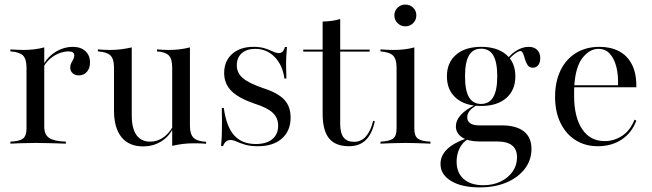

<svg xmlns="http://www.w3.org/2000/svg" viewBox="-20 -633 2872 846"><path d="M25.8 0V-8.9Q66.1 -10.5 81.5 -22.6Q96.8 -34.7 96.8 -66.9V-335.5Q96.8 -373.4 81 -388.7Q65.3 -404 25.8 -406.5V-415.3Q40.3 -414.5 54.4 -413.7Q68.5 -412.9 83.1 -412.9Q133.1 -412.9 175 -424.2V-74.2Q175 -39.5 196.8 -25Q218.5 -10.5 270.2 -8.9V0Q257.3 -0.8 235.5 -1.2Q213.7 -1.6 188.3 -2.4Q162.9 -3.2 137.9 -3.2Q102.4 -3.2 71.8 -2Q41.1 -0.8 25.8 0ZM327.4 -300.8Q310.5 -300.8 300 -310.5Q289.5 -320.2 289.5 -335.5Q289.5 -346.8 294 -355.2Q298.4 -363.7 302.8 -371.8Q307.3 -379.8 307.3 -388.7Q307.3 -406.5 282.3 -406.5Q262.1 -406.5 241.1 -398.4Q220.2 -390.3 202.4 -375.4Q184.7 -360.5 173.4 -341.1L172.6 -350.8Q193.5 -386.3 228.2 -406.5Q262.9 -426.6 300 -426.6Q335.5 -426.6 356 -408.1Q376.6 -389.5 376.6 -357.3Q376.6 -332.3 362.9 -316.5Q349.2 -300.8 327.4 -300.8Z M610.5 12.1Q548.4 12.1 515.3 -28.6Q482.3 -69.4 482.3 -146V-335.5Q482.3 -373.4 466.5 -388.7Q450.8 -404 411.3 -406.5V-415.3Q421.8 -414.5 435.9 -413.7Q450 -412.9 464.5 -412.9Q489.5 -412.9 512.5 -415.7Q535.5 -418.5 560.5 -424.2V-124.2Q560.5 -67.7 581 -38.3Q601.6 -8.9 641.9 -8.9Q671.8 -8.9 697.2 -25.8Q722.6 -42.7 741.1 -74.2L740.3 -63.7Q721.8 -28.2 687.5 -8.1Q653.2 12.1 610.5 12.1ZM738.7 9.7V-335.5Q738.7 -373.4 723.8 -388.7Q708.9 -404 671.8 -406.5V-415.3Q682.3 -414.5 696.8 -413.7Q711.3 -412.9 725 -412.9Q749.2 -412.9 771.8 -415.7Q794.4 -418.5 816.9 -424.2V-79Q816.9 -41.9 832.7 -26.2Q848.4 -10.5 887.9 -8.1V0.8Q876.6 -0.8 861.7 -1.2Q846.8 -1.6 833.9 -1.6Q808.9 -1.6 785.9 1.2Q762.9 4 738.7 9.7Z M1116.1 11.3Q1082.3 11.3 1059.7 4.4Q1037.1 -2.4 1022.2 -9.3Q1007.3 -16.1 995.2 -16.1Q972.6 -16.1 962.9 10.5H954Q956.5 -13.7 957.3 -38.7Q958.1 -63.7 958.1 -93.1Q958.1 -122.6 957.3 -157.3H966.1Q977.4 -75 1011.7 -36.7Q1046 1.6 1107.3 1.6Q1154 1.6 1179.8 -19.8Q1205.6 -41.1 1205.6 -79Q1205.6 -113.7 1181.5 -136.3Q1157.3 -158.9 1100.8 -176.6Q1030.6 -200.8 999.2 -232.7Q967.7 -264.5 967.7 -311.3Q967.7 -363.7 1002.8 -395.2Q1037.9 -426.6 1096 -426.6Q1125.8 -426.6 1146.4 -420.2Q1166.9 -413.7 1181.5 -406.5Q1196 -399.2 1208.9 -399.2Q1218.5 -399.2 1225 -405.6Q1231.5 -412.1 1235.5 -425.8H1244.4Q1242.7 -406.5 1241.5 -385.5Q1240.3 -364.5 1240.7 -340.7Q1241.1 -316.9 1241.9 -287.1H1233.1Q1225 -346.8 1189.9 -382.3Q1154.8 -417.7 1104.8 -417.7Q1066.9 -417.7 1045.2 -398.4Q1023.4 -379 1023.4 -345.2Q1023.4 -312.1 1049.2 -289.5Q1075 -266.9 1137.9 -245.2Q1204 -224.2 1232.3 -194Q1260.5 -163.7 1260.5 -115.3Q1260.5 -56.5 1222.2 -22.6Q1183.9 11.3 1116.1 11.3Z M1517.7 11.3Q1458.1 11.3 1429.8 -23.4Q1401.6 -58.1 1401.6 -132.3V-405.6H1316.1V-414.5H1401.6V-537.9Q1425 -538.7 1444.4 -541.5Q1463.7 -544.4 1479 -549.2V-414.5H1608.9V-405.6H1479V-86.3Q1479 -46.8 1494 -27.4Q1508.9 -8.1 1540.3 -8.1Q1571.8 -8.1 1592.7 -32.3Q1613.7 -56.5 1624.2 -100.8L1631.5 -98.4Q1619.4 -42.7 1591.5 -15.7Q1563.7 11.3 1517.7 11.3Z M1656.5 0V-8.9Q1695.2 -10.5 1711.3 -21.8Q1727.4 -33.1 1727.4 -66.9V-335.5Q1727.4 -371.8 1712.5 -387.5Q1697.6 -403.2 1656.5 -406.5V-415.3Q1670.2 -414.5 1684.7 -413.7Q1699.2 -412.9 1712.9 -412.9Q1739.5 -412.9 1762.9 -415.7Q1786.3 -418.5 1805.6 -424.2V-66.9Q1805.6 -33.1 1821.8 -21.8Q1837.9 -10.5 1876.6 -8.9V0Q1866.1 -0.8 1848.4 -1.2Q1830.6 -1.6 1808.9 -2.4Q1787.1 -3.2 1766.1 -3.2Q1735.5 -3.2 1703.6 -2Q1671.8 -0.8 1656.5 0ZM1766.1 -516.9Q1746.8 -516.9 1732.3 -530.6Q1717.7 -544.4 1717.7 -565.3Q1717.7 -585.5 1731.9 -599.2Q1746 -612.9 1766.1 -612.9Q1786.3 -612.9 1800.4 -599.2Q1814.5 -585.5 1814.5 -565.3Q1814.5 -545.2 1800.4 -531Q1786.3 -516.9 1766.1 -516.9Z M2093.5 192.7Q2014.5 192.7 1967.7 164.5Q1921 136.3 1921 89.5Q1921 52.4 1950.4 24.2Q1979.8 -4 2036.3 -23.4L2041.9 -19.4Q2019.4 -7.3 2005.6 19.4Q1991.9 46 1991.9 79Q1991.9 128.2 2023 155.6Q2054 183.1 2109.7 183.1Q2152.4 183.1 2185.9 166.9Q2219.4 150.8 2238.7 123Q2258.1 95.2 2258.1 60.5Q2258.1 25 2236.3 7.7Q2214.5 -9.7 2169.4 -9.7H2091.1Q2043.5 -9.7 2016.1 -27.8Q1988.7 -46 1988.7 -76.6Q1988.7 -102.4 2009.7 -125.8Q2030.6 -149.2 2071 -169.4L2079 -168.5Q2057.3 -155.6 2048 -143.1Q2038.7 -130.6 2038.7 -116.1Q2038.7 -99.2 2052 -89.9Q2065.3 -80.6 2089.5 -80.6H2189.5Q2254 -80.6 2287.9 -54.4Q2321.8 -28.2 2321.8 23.4Q2321.8 72.6 2292.3 110.9Q2262.9 149.2 2211.7 171Q2160.5 192.7 2093.5 192.7ZM2100 -166.1Q2029.8 -166.1 1989.5 -200.8Q1949.2 -235.5 1949.2 -296.8Q1949.2 -357.3 1989.5 -391.9Q2029.8 -426.6 2100 -426.6Q2170.2 -426.6 2210.5 -392.3Q2250.8 -358.1 2250.8 -296.8Q2250.8 -235.5 2210.5 -200.8Q2170.2 -166.1 2100 -166.1ZM2100 -175Q2135.5 -175 2153.2 -204.8Q2171 -234.7 2171 -296.8Q2171 -358.9 2153.6 -388.7Q2136.3 -418.5 2100 -418.5Q2063.7 -418.5 2046.4 -388.7Q2029 -358.9 2029 -296.8Q2029 -234.7 2046.4 -204.8Q2063.7 -175 2100 -175ZM2328.2 -334.7Q2312.9 -334.7 2305.2 -345.6Q2297.6 -356.5 2293.5 -371Q2289.5 -385.5 2285.1 -396.8Q2280.6 -408.1 2272.6 -408.1Q2266.9 -408.1 2255.6 -401.2Q2244.4 -394.4 2232.3 -382.3Q2220.2 -370.2 2212.9 -354L2208.1 -359.7Q2221.8 -387.9 2251.2 -407.3Q2280.6 -426.6 2309.7 -426.6Q2333.1 -426.6 2346.8 -413.3Q2360.5 -400 2360.5 -376.6Q2360.5 -357.3 2351.6 -346Q2342.7 -334.7 2328.2 -334.7Z M2614.5 11.3Q2558.1 11.3 2515.7 -15.7Q2473.4 -42.7 2449.6 -91.5Q2425.8 -140.3 2425.8 -206.5Q2425.8 -272.6 2449.6 -322.2Q2473.4 -371.8 2517.3 -399.2Q2561.3 -426.6 2621.8 -426.6Q2671 -426.6 2707.7 -407.3Q2744.4 -387.9 2764.5 -348.8Q2784.7 -309.7 2783.9 -248.4H2478.2L2477.4 -257.3H2703.2Q2704.8 -303.2 2695.6 -339.1Q2686.3 -375 2666.9 -396.4Q2647.6 -417.7 2616.9 -417.7Q2578.2 -417.7 2547.2 -378.6Q2516.1 -339.5 2510.5 -255.6V-254Q2509.7 -243.5 2509.7 -232.7Q2509.7 -221.8 2509.7 -210.5Q2509.7 -117.7 2544.8 -64.5Q2579.8 -11.3 2644.4 -11.3Q2685.5 -11.3 2721 -34.3Q2756.5 -57.3 2775.8 -105.6L2783.9 -101.6Q2764.5 -48.4 2719.8 -18.5Q2675 11.3 2614.5 11.3Z"/></svg>

Font: Playfair 144pt
Style: Regular
Weight: 400
Designer: Claus Eggers Sørensen
Foundry: Claus Eggers Sørensen
Version: Version 2.001;gftools[0.9.30]